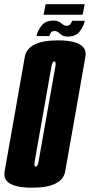

<svg xmlns="http://www.w3.org/2000/svg" viewBox="-52 -868 418 892"><path d="M97 4Q-6.5 4 -27 -37Q-34 -52 -30.5 -72.5Q-17 -148.5 16.5 -338Q49.5 -527 63.2 -603.8Q77 -680.5 217.5 -680.5Q320.5 -680.5 341 -639Q348.5 -624 344.5 -603.5Q331 -526.5 298 -338Q264.5 -148.5 251 -72.2Q237.5 4 97 4ZM114 -94Q123 -94 127.2 -117.5Q131.5 -141 166 -338Q201.5 -538 205.5 -560Q208.5 -578.5 203 -581.5Q201.5 -582.5 200 -582.5Q191 -582.5 187.2 -560.2Q183.5 -538 148 -338Q113.5 -141 109 -117.5Q106 -98 111.5 -94.5Q112.5 -94 114 -94ZM261.5 -698Q240.5 -698 227 -711Q213.5 -724 202.5 -724Q189.5 -724 184.2 -716Q179 -708 177.5 -700.5H117.5Q123 -725.5 141 -749Q159 -772.5 197.5 -772.5Q218.5 -772.5 232.2 -760.2Q246 -748 258 -748Q268.5 -748 275 -756Q281.5 -764 283 -771.5H342Q337 -746.5 318.5 -722.2Q300 -698 261.5 -698ZM150.5 -799.5 160 -848.5H341.5L332 -799.5Z"/></svg>

Font: Anybody UltraCondensed Regular
Style: Bold Italic
Weight: 700
Width: 1
Italic angle: -10°
Designer: Tyler Finck
Foundry: Etcetera Type Company
Version: Version 1.010; ttfautohint (v1.8.3) -l 8 -r 50 -G 200 -x 14 